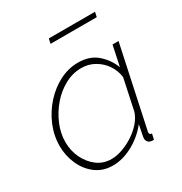

<svg xmlns="http://www.w3.org/2000/svg" viewBox="-167 -833 920 968"><g transform="rotate(-30 292.5 -348.5)"><path d="M214 10Q157 10 115.5 -21Q74 -52 51.5 -102.5Q29 -153 29 -209Q29 -270 53 -327Q77 -384 118 -429.5Q159 -475 211 -501.5Q263 -528 319 -528Q387 -528 429.5 -490.5Q472 -453 491 -402L516 -520H551L452 -57Q451 -55 450.5 -51.5Q450 -48 450 -45Q450 -32 464 -32L457 0Q454 0 450 0.5Q446 1 443 0Q429 -2 422.5 -10.5Q416 -19 416 -31Q416 -35 417 -40.5Q418 -46 421 -60.5Q424 -75 430 -106Q389 -54 330.5 -22Q272 10 214 10ZM224 -22Q254 -22 288 -34Q322 -46 353.5 -66.5Q385 -87 409 -114.5Q433 -142 442 -172L480 -351Q475 -390 453.5 -422.5Q432 -455 397 -475.5Q362 -496 319 -496Q269 -496 223 -471Q177 -446 141.5 -404.5Q106 -363 85 -313Q64 -263 64 -212Q64 -161 85 -118Q106 -75 141.5 -48.5Q177 -22 224 -22ZM247 -679 253 -707H522L516 -679Z"/></g></svg>

Font: Raleway Thin ExtraLight
Style: Italic
Weight: 250
Italic angle: -12°
Version: Version 4.026